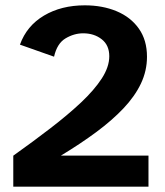

<svg xmlns="http://www.w3.org/2000/svg" viewBox="-20 -700 619 720"><path d="M29.8 0V-116.2Q104 -169 169 -219Q234.1 -269 283.7 -315.5Q333.3 -362.1 361.6 -405.6Q389.8 -449.2 389.8 -489.1Q389.8 -530.6 361.4 -552.8Q332.9 -575.1 291.8 -575.1Q257.8 -575.1 225.8 -556.1Q193.9 -537.1 182.7 -487.4L54.8 -532.6Q80.1 -603.1 145 -641.6Q209.9 -680 297.9 -680Q364.7 -680 417.6 -657.8Q470.5 -635.6 500.8 -592.5Q531.2 -549.5 531.2 -487.1Q531.2 -434.6 508.5 -386.7Q485.7 -338.7 442.8 -293.5Q399.9 -248.3 340.9 -204.6Q281.9 -160.9 208.6 -116.6H536.8V0Z"/></svg>

Font: Atkinson Hyperlegible Next
Style: Regular
Weight: 400
Designer: Elliott Scott, Megan Eiswerth, Linus Boman, Theodore Petrosky, Letters from Sweden
Foundry: Applied Design Works, Letters from Sweden
Version: Version 2.001